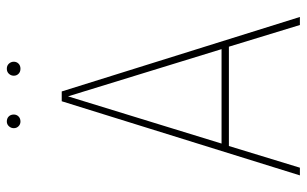

<svg xmlns="http://www.w3.org/2000/svg" viewBox="-184 -694 878 549"><g transform="rotate(-90 254.5 -419.0)"><path d="M458 0 396 -203H112L50 0H28L240 -681H268L481 0ZM119 -224H389L254 -663ZM202 -818Q202 -810 196.5 -804.5Q191 -799 182 -799Q174 -799 168.5 -804.5Q163 -810 163 -818Q163 -826 168.5 -832Q174 -838 182 -838Q191 -838 196.5 -832.5Q202 -827 202 -818ZM353 -818Q353 -810 347.5 -804.5Q342 -799 333 -799Q324 -799 318.5 -804.5Q313 -810 313 -818Q313 -826 318.5 -832Q324 -838 333 -838Q342 -838 347.5 -832Q353 -826 353 -818Z"/></g></svg>

Font: Fira Sans Condensed Thin
Style: Regular
Weight: 250
Width: 3
Designer: Carrois Corporate & Edenspiekermann AG
Foundry: Carrois Corporate GbR & Edenspiekermann AG
Version: Version 4.203